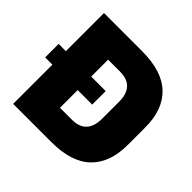

<svg xmlns="http://www.w3.org/2000/svg" viewBox="-162 -797 955 955"><g transform="rotate(45 316.0 -319.5)"><path d="M1 -276V-371L332.5 -370.5V-275.5ZM179.5 0V-151H314Q366 -151 391.5 -179Q417 -207 417 -259V-382Q417 -434 391.5 -461.8Q366 -489.5 314 -489.5H179.5V-639H320.5Q461 -639 530.2 -572.8Q599.5 -506.5 599.5 -382V-258.5Q599.5 -133.5 530.5 -66.8Q461.5 0 320.5 0ZM52 0V-639H230.5V0Z"/></g></svg>

Font: Anek Bangla Medium ExtraBold
Style: Regular
Weight: 800
Version: Version 1.003